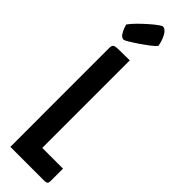

<svg xmlns="http://www.w3.org/2000/svg" viewBox="-313 -926 923 923"><g transform="rotate(45 149.0 -464.0)"><path d="M30 0V-672Q30 -686 35 -692Q40 -698 63.5 -699Q87 -700 142 -700V-105H283V-20Q283 -8 277.5 -4Q272 0 263 0ZM51 -749Q37 -749 27 -764.5Q17 -780 12.5 -795Q8 -810 8 -810Q21 -828 41 -848Q61 -868 82 -886.5Q103 -905 119 -916.5Q135 -928 139 -928Q158 -928 172 -901Q186 -874 190 -846Q181 -835 160 -819Q139 -803 115.5 -787Q92 -771 73.5 -760Q55 -749 51 -749Z"/></g></svg>

Font: Yanone Kaffeesatz ExtraLight
Style: Regular
Weight: 200
Designer: Yanone (Cyrillic: Daniel Pouzeot, Huerta Tipografica, and Cyreal)
Foundry: Yanone
Version: Version 2.003